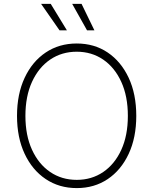

<svg xmlns="http://www.w3.org/2000/svg" viewBox="-20 -962 792 992"><path d="M376.5 9.8Q285.6 9.8 216.1 -36.9Q146.5 -83.5 107.2 -167.5Q67.9 -251.5 67.9 -363.3Q67.9 -475.6 107.2 -559.8Q146.5 -644 216.1 -690.7Q285.6 -737.3 376.5 -737.3Q467.3 -737.3 536.4 -690.7Q605.5 -644 644.8 -560.1Q684.1 -476.1 684.1 -363.3Q684.1 -251 644.8 -167Q605.5 -83 536.4 -36.6Q467.3 9.8 376.5 9.8ZM376.5 -32.7Q453.6 -32.7 513.2 -73.2Q572.8 -113.8 606.7 -188Q640.6 -262.2 640.6 -363.3Q640.6 -464.4 606.7 -538.8Q572.8 -613.3 513.2 -654.1Q453.6 -694.8 376.5 -694.8Q299.3 -694.8 239.5 -654.3Q179.7 -613.8 145.5 -539.3Q111.3 -464.8 111.3 -363.3Q111.3 -262.7 145.3 -188.5Q179.2 -114.3 239 -73.5Q298.8 -32.7 376.5 -32.7ZM287.6 -805.2 192.4 -941.9H242.2L325.7 -805.2ZM429.7 -805.2 353 -941.9H401.4L467.8 -805.2Z"/></svg>

Font: Inter Extra Light
Style: Regular
Weight: 200
Designer: Rasmus Andersson
Foundry: rsms
Version: Version 4.000;git-3c8e0fc